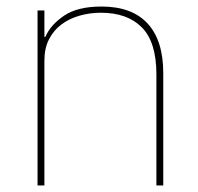

<svg xmlns="http://www.w3.org/2000/svg" viewBox="-20 -568 605 588"><path d="M95 -536H116V-455H119Q134 -491 175.5 -519.5Q217 -548 291 -548Q384 -548 432 -496Q480 -444 480 -344V0H459V-340Q459 -439 414.5 -484Q370 -529 289 -529Q255 -529 223.5 -520Q192 -511 168 -493Q144 -475 130 -447.5Q116 -420 116 -383V0H95Z"/></svg>

Font: IBM Plex Sans Thai Thin
Style: Regular
Weight: 100
Designer: Mike Abbink, Paul van der Laan, Pieter van Rosmalen, Ben Mitchell, Mark Frömberg
Foundry: Bold Monday
Version: Version 1.1